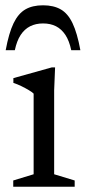

<svg xmlns="http://www.w3.org/2000/svg" viewBox="-20 -705 324 725"><path d="M188 -450.5 184.5 -364V-47L262 -23.5V0H30V-23.5L107 -47V-351.5Q101.5 -357 89 -364.5Q76.5 -372 61.2 -379.5Q46 -387 30.5 -392V-410L175.5 -450.5ZM142.5 -616.5Q115 -616.5 93.8 -605.8Q72.5 -595 58 -573Q43.5 -551 36 -515.5H1.5Q13.5 -580.5 31.2 -617.2Q49 -654 75.8 -669.5Q102.5 -685 142.5 -685Q182.5 -685 209.5 -669.5Q236.5 -654 254 -617.2Q271.5 -580.5 283.5 -515.5H249Q241.5 -551 227 -573Q212.5 -595 191.5 -605.8Q170.5 -616.5 142.5 -616.5Z"/></svg>

Font: Newsreader 16pt 16pt
Style: Regular
Weight: 400
Version: Version 1.003